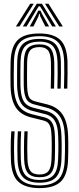

<svg xmlns="http://www.w3.org/2000/svg" viewBox="-20 -984 414 1012"><path d="M188.5 7.5Q114.8 7.5 77.5 -25.5Q40.2 -58.5 37.5 -141.5Q36.8 -165.5 36.5 -192.1Q36.2 -218.8 37 -244.5Q37.8 -270.2 39.5 -291.8H57Q55.5 -269.8 54.6 -246.4Q53.8 -223 53.9 -197.1Q54 -171.2 55 -142Q57.5 -67.8 89.5 -37.2Q121.5 -6.8 188.5 -6.8Q255.5 -6.8 287.1 -37.6Q318.8 -68.5 321.2 -142Q322 -163.5 322.4 -181.4Q322.8 -199.2 322.6 -218.6Q322.5 -238 321.8 -264.2Q319.8 -335 295.8 -370Q271.8 -405 224.2 -417L160.8 -433.5Q142.5 -438.2 130.6 -447.9Q118.8 -457.5 112.5 -477.8Q106.2 -498 105.2 -534.2Q104.8 -558.8 105 -592.2Q105.2 -625.8 105.8 -657.8Q106.8 -709.2 126.1 -729.8Q145.5 -750.2 188 -750.2Q228.2 -750.2 246.1 -729.1Q264 -708 266 -657Q266.8 -634.2 266.4 -595.5Q266 -556.8 265 -517H247.5Q248.5 -557.5 248.9 -596Q249.2 -634.5 248.5 -655.8Q247 -702 232.6 -718.9Q218.2 -735.8 188 -735.8Q152.8 -735.8 138.4 -717.9Q124 -700 123 -656.5Q122.8 -620.5 122.4 -589.5Q122 -558.5 122.8 -534.8Q123.5 -503.5 127.9 -486.2Q132.2 -469 141.4 -461.2Q150.5 -453.5 165 -449.8L228.2 -434Q283.2 -420.2 310 -380Q336.8 -339.8 339.2 -265Q340 -243.8 340 -225.4Q340 -207 339.9 -187.1Q339.8 -167.2 338.8 -141.2Q335.8 -59.8 299.6 -26.1Q263.5 7.5 188.5 7.5ZM188.5 -21Q130.8 -21 102.8 -48.1Q74.8 -75.2 72.5 -142.5Q71.5 -168.5 71.5 -195Q71.5 -221.5 72.1 -246.4Q72.8 -271.2 74 -291.8H91.5Q90.2 -271.2 89.5 -248.8Q88.8 -226.2 88.9 -200.1Q89 -174 89.8 -142.8Q92 -84.2 115 -59.9Q138 -35.5 188.5 -35.5Q239 -35.5 261.6 -60.4Q284.2 -85.2 286.2 -142.8Q287.2 -166.2 287.5 -184Q287.8 -201.8 287.8 -220Q287.8 -238.2 286.8 -262.8Q285.8 -302.5 277.8 -326.9Q269.8 -351.2 254.5 -364.4Q239.2 -377.5 216 -383L151.8 -399.2Q125.5 -405.8 107.8 -420.4Q90 -435 80.8 -462.2Q71.5 -489.5 70.2 -533.2Q70 -550.2 70 -572.5Q70 -594.8 70.2 -617.6Q70.5 -640.5 70.8 -658.5Q72.2 -725.8 100.8 -752.4Q129.2 -779 188 -779Q246.2 -779 272.4 -751.1Q298.5 -723.2 300.8 -658Q301.5 -635.5 301.2 -595.9Q301 -556.2 299.8 -517H282.5Q283.5 -554 283.9 -593.9Q284.2 -633.8 283.2 -657.8Q281.2 -715.5 259.4 -740Q237.5 -764.5 188 -764.5Q137.8 -764.5 113.8 -741.4Q89.8 -718.2 88.2 -658.2Q87.8 -627.8 87.4 -593.8Q87 -559.8 87.8 -533.8Q88.8 -494 96.4 -470.1Q104 -446.2 118.9 -434Q133.8 -421.8 156.2 -416L220 -400Q262.2 -389.8 282.4 -358.5Q302.5 -327.2 304.2 -263.5Q305 -242 305.1 -223.9Q305.2 -205.8 305 -186.8Q304.8 -167.8 303.8 -142.8Q301.5 -78 275 -49.5Q248.5 -21 188.5 -21ZM188.5 -49.8Q147 -49.8 128 -70.9Q109 -92 107.2 -143.8Q106.5 -171.8 106.4 -196.9Q106.2 -222 106.9 -245.6Q107.5 -269.2 108.8 -291.8H125.8Q124.8 -266.8 124.1 -243.9Q123.5 -221 123.6 -197.1Q123.8 -173.2 124.8 -144.2Q126.2 -102.2 140.1 -83.2Q154 -64.2 188.5 -64.2Q221.2 -64.2 235.6 -82.6Q250 -101 251.5 -145Q252.5 -169.2 252.6 -186.8Q252.8 -204.2 252.8 -221.4Q252.8 -238.5 252 -261.8Q251.2 -294.2 246.1 -312Q241 -329.8 231.6 -337.9Q222.2 -346 207.8 -349.2L143.2 -365.2Q108 -374 84.5 -393.6Q61 -413.2 48.9 -447.1Q36.8 -481 35.5 -532Q34.8 -561.2 35.1 -594.8Q35.5 -628.2 36 -659.8Q38.2 -737 72.6 -772.2Q107 -807.5 188 -807.5Q261.5 -807.5 297.1 -774.2Q332.8 -741 335.8 -659.2Q336.2 -637.8 336 -596.5Q335.8 -555.2 334.8 -517H317.2Q318.5 -556.8 318.8 -596.5Q319 -636.2 318.2 -658.5Q315.8 -732 284.9 -762.6Q254 -793.2 188 -793.2Q117.8 -793.2 86.6 -762.4Q55.5 -731.5 53.5 -659Q52.8 -623.2 52.5 -592.2Q52.2 -561.2 52.8 -532.5Q54.2 -485.5 64.8 -455.1Q75.2 -424.8 95.9 -407.4Q116.5 -390 147.5 -382.2L212 -366Q230.2 -361.8 242.6 -351.6Q255 -341.5 261.8 -320.5Q268.5 -299.5 269.5 -262.2Q270 -239.2 270.1 -222Q270.2 -204.8 270 -187Q269.8 -169.2 269 -144.2Q267 -93.2 248.6 -71.5Q230.2 -49.8 188.5 -49.8ZM63.8 -844.5 139.2 -964.2H157.8L82.5 -844.5ZM100.5 -844.5 173.5 -964.2H201.2L274.5 -844.5H255L205.5 -927.5L191 -950.5H184L169.5 -927.5L120 -844.5ZM136.8 -844.5 172.2 -909 181.8 -928.2H193.2L202.5 -909L238.8 -844.5H219.2L192 -898.2L189 -911.2H186L183 -898.2L156.2 -844.5ZM292.2 -844.5 217.2 -964.2H235.5L311.2 -844.5Z"/></svg>

Font: Big Shoulders Inline Display Thin SemiBold
Style: Regular
Weight: 600
Version: Version 2.002